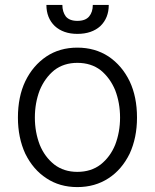

<svg xmlns="http://www.w3.org/2000/svg" viewBox="-20 -749 631 782"><path d="M169 -23Q115 -58 83 -123Q53 -188 53 -270Q53 -355 83 -418Q114 -482 169 -519Q223 -555 295 -555Q367 -555 422 -519Q477 -482 508 -418Q538 -355 538 -270Q538 -188 508 -123Q476 -58 422 -23Q367 13 295 13Q223 13 169 -23ZM390 -79Q429 -110 449 -159Q469 -211 469 -270Q469 -330 449 -382Q428 -432 390 -463Q351 -493 295 -493Q240 -493 201 -463Q163 -432 142 -382Q122 -330 122 -270Q122 -211 142 -159Q162 -110 201 -79Q240 -49 295 -49Q351 -49 390 -79ZM389 -643Q354 -611 295 -611Q238 -611 203 -643Q169 -676 169 -729H234Q234 -701 248 -682Q263 -664 295 -664Q328 -664 343 -682Q358 -700 358 -729H423Q423 -676 389 -643Z"/></svg>

Font: Sinter Normal
Style: Regular
Weight: 350
Foundry: Adobe & rsms
Version: Version 1.000